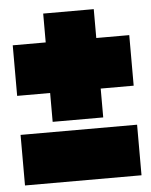

<svg xmlns="http://www.w3.org/2000/svg" viewBox="-48 -655 549 696"><g transform="rotate(-5 227.0 -307.5)"><path d="M135 -221V-326H15V-510H135V-615H319V-510H439V-326H319V-221ZM15 0V-184H439V0Z"/></g></svg>

Font: Kanit Black
Style: Regular
Weight: 900
Designer: Katatrad Team
Foundry: CadsonDemak
Version: Version 2.000; ttfautohint (v1.8.3)